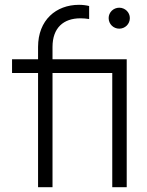

<svg xmlns="http://www.w3.org/2000/svg" viewBox="-20 -777 612 797"><path d="M138 0H198V-474H446V0H506V-531H198V-582C198 -662 244 -701 314 -701C323 -701 340 -700 350 -698V-752C339 -755 323 -757 308 -757C213 -757 138 -694 138 -582V-531H30V-474H138ZM431 -702C431 -677 451 -658 475 -658C499 -658 519 -677 519 -702C519 -726 499 -745 475 -745C451 -745 431 -726 431 -702Z"/></svg>

Font: Mluvka Light
Style: Regular
Weight: 300
Designer: Modified by Jiří Krblich, Original typeface by Gumpita Rahayu
Foundry: Gumpita Rahayu & Jiří Krblich
Version: Version 2.000;Glyphs 3.1.1 (3134)